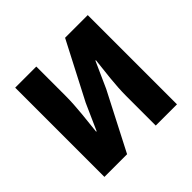

<svg xmlns="http://www.w3.org/2000/svg" viewBox="-178 -938 1132 1132"><g transform="rotate(-45 388.5 -372.0)"><path d="M86 0H275L460 -359L533 -522H537C528 -439 514 -337 514 -247V0H691V-744H502L317 -387L244 -223H240C248 -302 262 -409 262 -498V-744H86Z"/></g></svg>

Font: Noto Sans CJK Black
Style: Bold
Weight: 900
Designer: Ryoko NISHIZUKA (kana & ideographs); Paul D. Hunt (Latin, Greek & Cyrillic); Wenlong ZHANG (bopomofo); Sandoll Communica
Foundry: Adobe Systems Incorporated
Version: Version 1.000;PS 1;hotconv 1.0.78;makeotf.lib2.5.61930